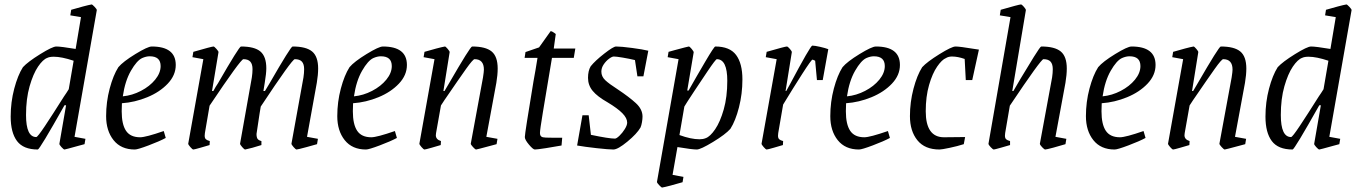

<svg xmlns="http://www.w3.org/2000/svg" viewBox="-20 -663 6109 863"><path d="M415 -617 315 -48 364 -39 360 -15 334 -8Q273 9 270 9Q266 9 256 -2Q246 -13 247 -17L277 -190H270Q158 9 150 9Q85 9 56.5 -29Q28 -67 28 -139Q28 -204 44 -264.5Q60 -325 83 -361Q105 -385 160.5 -419.5Q216 -454 233 -454Q254 -454 320 -443L344 -586L296 -594L300 -619Q327 -627 353.5 -634Q380 -641 392 -643Q395 -643 405.5 -632Q416 -621 415 -617ZM268 -230Q278 -244 289 -262L311 -390Q257 -408 222 -408Q203 -408 193 -403Q173 -396 151 -363.5Q129 -331 113 -275Q97 -219 97 -146Q97 -47 143 -47Q149 -47 182 -96.5Q215 -146 268 -230Z M528 -199Q527 -187 527 -163Q527 -104 546.5 -75Q566 -46 610 -46Q635 -46 716 -74L725 -43Q697 -28 648 -9.5Q599 9 586 9Q524 9 490.5 -33Q457 -75 457 -141Q457 -205 473 -265Q489 -325 512 -361Q533 -386 588.5 -420Q644 -454 662 -454Q770 -454 770 -371Q770 -325 734 -287Q698 -249 642 -226Q586 -203 528 -199ZM532 -230Q574 -234 613.5 -254.5Q653 -275 677.5 -305Q702 -335 702 -366Q702 -410 653 -410Q637 -410 619 -402Q595 -391 568.5 -345Q542 -299 532 -230Z M1360 -48 1409 -39 1405 -15Q1399 -13 1358.5 -2Q1318 9 1313 9Q1309 9 1299.5 -2Q1290 -13 1290 -17L1344 -315Q1347 -335 1347 -352Q1347 -375 1337 -386Q1327 -397 1305 -397Q1293 -397 1152 -184L1147 -154Q1133 -63 1133 -61Q1133 -45 1138 -38.5Q1143 -32 1155 -29V-11Q1137 -5 1115 1Q1093 7 1082 9Q1078 9 1068.5 -2Q1059 -13 1059 -17L1112 -315Q1115 -335 1115 -352Q1115 -375 1105 -386Q1095 -397 1074 -397Q1062 -397 922 -188L901 -65Q900 -60 900 -53Q900 -42 905.5 -37Q911 -32 923 -29L922 -11Q909 -7 881 1Q853 9 849 9Q845 9 835.5 -2Q826 -13 826 -17L894 -397L845 -406L849 -430Q932 -454 940 -454Q943 -454 953 -443Q963 -432 962 -428L933 -254H939Q949 -273 960 -289Q1055 -454 1063 -454Q1124 -454 1150.5 -431.5Q1177 -409 1177 -356Q1177 -333 1170 -291L1164 -254H1171Q1182 -273 1192 -289Q1287 -454 1295 -454Q1356 -454 1383 -431.5Q1410 -409 1410 -355Q1410 -327 1404 -291Z M1567 -199Q1566 -187 1566 -163Q1566 -104 1585.5 -75Q1605 -46 1649 -46Q1674 -46 1755 -74L1764 -43Q1736 -28 1687 -9.5Q1638 9 1625 9Q1563 9 1529.5 -33Q1496 -75 1496 -141Q1496 -205 1512 -265Q1528 -325 1551 -361Q1572 -386 1627.5 -420Q1683 -454 1701 -454Q1809 -454 1809 -371Q1809 -325 1773 -287Q1737 -249 1681 -226Q1625 -203 1567 -199ZM1571 -230Q1613 -234 1652.5 -254.5Q1692 -275 1716.5 -305Q1741 -335 1741 -366Q1741 -410 1692 -410Q1676 -410 1658 -402Q1634 -391 1607.5 -345Q1581 -299 1571 -230Z M2166 -48 2216 -39 2212 -15 2186 -8Q2123 9 2120 9Q2116 9 2106 -2Q2096 -13 2096 -17L2151 -315Q2155 -341 2155 -350Q2155 -397 2113 -397Q2106 -397 2075 -353.5Q2044 -310 1977 -212L1962 -189L1940 -65Q1939 -61 1939 -55Q1939 -36 1962 -29L1961 -11Q1948 -7 1920 1Q1892 9 1888 9Q1884 9 1874.5 -2Q1865 -13 1865 -17L1933 -397L1884 -406L1888 -430Q1915 -438 1941.5 -445Q1968 -452 1980 -454Q1983 -454 1992.5 -443Q2002 -432 2001 -428L1973 -254H1978L1998 -288Q2094 -454 2102 -454Q2163 -454 2190 -431.5Q2217 -409 2217 -355Q2217 -327 2211 -291Z M2339 -47Q2339 -63 2378 -298Q2387 -346 2396 -403H2338L2342 -429L2403 -450L2455 -523Q2462 -523 2478 -510L2469 -445H2566L2559 -403H2461Q2433 -236 2420 -157.5Q2407 -79 2407 -65Q2407 -49 2420 -46Q2426 -44 2462 -44H2507L2504 -9Q2472 -3 2433 3Q2394 9 2384 9Q2376 9 2357.5 -13Q2339 -35 2339 -47Z M2683 -341Q2683 -319 2700.5 -302.5Q2718 -286 2757 -261Q2808 -227 2838 -199.5Q2868 -172 2868 -139Q2868 -128 2865.5 -113.5Q2863 -99 2859 -90Q2843 -62 2800 -26.5Q2757 9 2737 9Q2716 9 2662 3Q2608 -3 2574 -9L2598 -145H2626L2636 -57Q2717 -40 2744 -40Q2751 -40 2764.5 -53Q2778 -66 2788.5 -83Q2799 -100 2799 -112Q2799 -132 2777.5 -154Q2756 -176 2711 -203Q2665 -229 2644 -254.5Q2623 -280 2623 -313Q2623 -345 2635 -365Q2655 -390 2696 -422Q2737 -454 2749 -454Q2772 -454 2821 -447.5Q2870 -441 2894 -435L2872 -320H2845L2834 -393Q2809 -399 2779.5 -404Q2750 -409 2739 -409Q2731 -409 2717.5 -399Q2704 -389 2693.5 -373.5Q2683 -358 2683 -341Z M3317 -306Q3317 -241 3301.5 -180.5Q3286 -120 3263 -84Q3241 -59 3185 -25Q3129 9 3112 9Q3091 9 3025 -2L3003 123L3052 132L3048 156Q3021 164 2994.5 171Q2968 178 2956 180Q2953 180 2942.5 169Q2932 158 2933 154L3030 -397L2981 -406L2985 -430L3010 -437Q3073 -454 3076 -454Q3080 -454 3089 -443Q3098 -432 3098 -428L3069 -256H3075Q3110 -318 3150 -386Q3190 -454 3195 -454Q3260 -454 3288.5 -416Q3317 -378 3317 -306ZM3249 -300Q3249 -397 3202 -397Q3197 -397 3160.5 -343Q3124 -289 3101 -254Q3078 -219 3069 -205Q3066 -199 3056 -184L3034 -56Q3086 -37 3124 -37Q3140 -37 3152 -42Q3172 -49 3194.5 -82Q3217 -115 3233 -171Q3249 -227 3249 -300Z M3703 -442 3678 -303H3652L3644 -390Q3634 -395 3632 -395Q3627 -395 3585 -329.5Q3543 -264 3500 -193L3478 -65Q3477 -60 3477 -53Q3477 -42 3482.5 -37Q3488 -32 3500 -29L3499 -11Q3486 -7 3458 1Q3430 9 3426 9Q3422 9 3412.5 -2Q3403 -13 3403 -17L3471 -397L3422 -406L3426 -430Q3509 -454 3517 -454Q3521 -454 3530.5 -443Q3540 -432 3539 -428L3511 -254H3514L3529 -281Q3623 -458 3631 -458Q3642 -458 3666 -452.5Q3690 -447 3703 -442Z M3783 -199Q3782 -187 3782 -163Q3782 -104 3801.5 -75Q3821 -46 3865 -46Q3890 -46 3971 -74L3980 -43Q3952 -28 3903 -9.5Q3854 9 3841 9Q3779 9 3745.5 -33Q3712 -75 3712 -141Q3712 -205 3728 -265Q3744 -325 3767 -361Q3788 -386 3843.5 -420Q3899 -454 3917 -454Q4025 -454 4025 -371Q4025 -325 3989 -287Q3953 -249 3897 -226Q3841 -203 3783 -199ZM3787 -230Q3829 -234 3868.5 -254.5Q3908 -275 3932.5 -305Q3957 -335 3957 -366Q3957 -410 3908 -410Q3892 -410 3874 -402Q3850 -391 3823.5 -345Q3797 -299 3787 -230Z M4360 -443 4380 -440 4350 -303H4321L4316 -398Q4285 -409 4259 -409Q4243 -409 4232 -402Q4214 -395 4192.5 -364Q4171 -333 4156 -281Q4141 -229 4141 -163Q4141 -46 4223 -46L4318 -47L4312 -15Q4284 -6 4248.5 1.5Q4213 9 4203 9Q4137 9 4103.5 -32.5Q4070 -74 4070 -141Q4070 -204 4086 -264.5Q4102 -325 4125 -361Q4147 -385 4202.5 -419.5Q4258 -454 4275 -454Q4294 -454 4360 -443Z M4724 -48 4773 -39 4769 -15Q4747 -8 4715 0.5Q4683 9 4678 9Q4674 9 4664 -1.5Q4654 -12 4654 -17L4709 -315Q4712 -335 4712 -352Q4712 -375 4702 -386Q4692 -397 4670 -397Q4659 -397 4519 -188L4498 -65Q4497 -60 4497 -53Q4497 -42 4502.5 -37Q4508 -32 4520 -29V-11Q4507 -7 4478.5 1Q4450 9 4447 9Q4443 9 4433 -1.5Q4423 -12 4423 -17L4522 -586L4474 -594L4478 -619Q4561 -643 4569 -643Q4573 -643 4582.5 -632Q4592 -621 4591 -617L4530 -254H4535L4567 -309Q4598 -361 4627 -407.5Q4656 -454 4660 -454Q4721 -454 4748 -431.5Q4775 -409 4775 -355Q4775 -327 4769 -291Z M4932 -199Q4931 -187 4931 -163Q4931 -104 4950.5 -75Q4970 -46 5014 -46Q5039 -46 5120 -74L5129 -43Q5101 -28 5052 -9.5Q5003 9 4990 9Q4928 9 4894.5 -33Q4861 -75 4861 -141Q4861 -205 4877 -265Q4893 -325 4916 -361Q4937 -386 4992.5 -420Q5048 -454 5066 -454Q5174 -454 5174 -371Q5174 -325 5138 -287Q5102 -249 5046 -226Q4990 -203 4932 -199ZM4936 -230Q4978 -234 5017.5 -254.5Q5057 -275 5081.5 -305Q5106 -335 5106 -366Q5106 -410 5057 -410Q5041 -410 5023 -402Q4999 -391 4972.5 -345Q4946 -299 4936 -230Z M5531 -48 5581 -39 5577 -15 5551 -8Q5488 9 5485 9Q5481 9 5471 -2Q5461 -13 5461 -17L5516 -315Q5520 -341 5520 -350Q5520 -397 5478 -397Q5471 -397 5440 -353.5Q5409 -310 5342 -212L5327 -189L5305 -65Q5304 -61 5304 -55Q5304 -36 5327 -29L5326 -11Q5313 -7 5285 1Q5257 9 5253 9Q5249 9 5239.5 -2Q5230 -13 5230 -17L5298 -397L5249 -406L5253 -430Q5280 -438 5306.5 -445Q5333 -452 5345 -454Q5348 -454 5357.5 -443Q5367 -432 5366 -428L5338 -254H5343L5363 -288Q5459 -454 5467 -454Q5528 -454 5555 -431.5Q5582 -409 5582 -355Q5582 -327 5576 -291Z M6055 -617 5955 -48 6004 -39 6000 -15 5974 -8Q5913 9 5910 9Q5906 9 5896 -2Q5886 -13 5887 -17L5917 -190H5910Q5798 9 5790 9Q5725 9 5696.5 -29Q5668 -67 5668 -139Q5668 -204 5684 -264.5Q5700 -325 5723 -361Q5745 -385 5800.5 -419.5Q5856 -454 5873 -454Q5894 -454 5960 -443L5984 -586L5936 -594L5940 -619Q5967 -627 5993.5 -634Q6020 -641 6032 -643Q6035 -643 6045.5 -632Q6056 -621 6055 -617ZM5908 -230Q5918 -244 5929 -262L5951 -390Q5897 -408 5862 -408Q5843 -408 5833 -403Q5813 -396 5791 -363.5Q5769 -331 5753 -275Q5737 -219 5737 -146Q5737 -47 5783 -47Q5789 -47 5822 -96.5Q5855 -146 5908 -230Z"/></svg>

Font: Grenze Light
Style: Italic
Weight: 300
Italic angle: -10°
Designer: Renata Polastri
Foundry: Omnibus-Type
Version: Version 1.002; ttfautohint (v1.8)